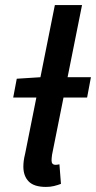

<svg xmlns="http://www.w3.org/2000/svg" viewBox="-20 -726 378 756"><path d="M32 -342 46 -416 140 -422H338L323 -342ZM161 10Q114 10 93 -11.5Q72 -33 72 -70Q72 -81 73.5 -93Q75 -105 79 -121L196 -706H303L185 -117Q184 -109 183.5 -104Q183 -99 183 -94Q183 -77 199 -77Q202 -77 205 -77.5Q208 -78 214 -79L220 -2Q207 3 192.5 6.5Q178 10 161 10Z"/></svg>

Font: Source Sans 3 SemiBold
Style: Italic
Weight: 600
Italic angle: -11°
Designer: Paul D. Hunt
Foundry: Adobe
Version: Version 3.046;hotconv 1.0.118;makeotfexe 2.5.65603